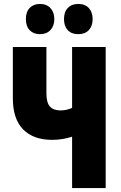

<svg xmlns="http://www.w3.org/2000/svg" viewBox="-20 -952 614 972"><path d="M345 0V-260Q324 -253 298.5 -248.5Q273 -244 244 -244Q149 -244 97 -297Q45 -350 45 -455V-714H215V-479Q215 -433 232.5 -413Q250 -393 286 -393Q318 -393 345 -406V-714H515V0ZM111 -855Q111 -892 130.5 -912Q150 -932 182 -932Q216 -932 235.5 -911Q255 -890 255 -855Q255 -821 235.5 -800Q216 -779 182 -779Q150 -779 130.5 -799Q111 -819 111 -855ZM304 -855Q304 -892 323.5 -912Q343 -932 376 -932Q411 -932 430 -911Q449 -890 449 -855Q449 -821 430 -800Q411 -779 376 -779Q342 -779 323 -799.5Q304 -820 304 -855Z"/></svg>

Font: Noto Sans ExtraCondensed Black
Style: Regular
Weight: 900
Width: 2
Designer: Monotype Design Team
Foundry: Monotype Imaging Inc.
Version: Version 2.013; ttfautohint (v1.8.4.7-5d5b)